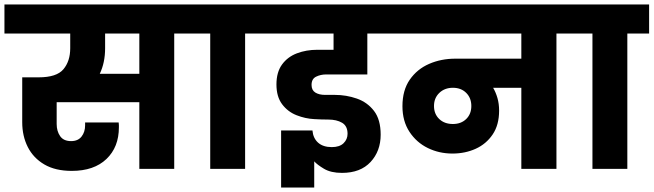

<svg xmlns="http://www.w3.org/2000/svg" viewBox="-37 -760 2941 864"><path d="M286 9Q212 9 162.5 -20Q113 -49 88 -98.5Q63 -148 63 -210V-412H137Q218 -412 248.5 -448.5Q279 -485 279 -543V-609H-17V-740H845V-609H747V0H590V-300H218V-202Q218 -170 233.5 -147.5Q249 -125 283 -125Q314 -125 330 -145.5Q346 -166 346 -196V-209H497Q498 -202 498 -196.5Q498 -191 498 -187Q498 -98 442 -44.5Q386 9 286 9ZM436 -543Q436 -478 412 -428H590V-609H436Z M909 0V-609H811V-740H1164V-609H1066V0Z M1228 84V-173H1369Q1372 -138 1394.5 -118Q1417 -98 1456 -98Q1491 -98 1509 -115.5Q1527 -133 1527 -158Q1527 -193 1502.5 -207.5Q1478 -222 1440 -222Q1425 -222 1409.5 -222.5Q1394 -223 1377 -224Q1337 -226 1297.5 -241.5Q1258 -257 1232.5 -291Q1207 -325 1207 -380Q1207 -435 1232 -469.5Q1257 -504 1299 -520Q1341 -536 1391 -536H1464V-609H1126V-740H1747V-609H1616V-425H1431Q1406 -425 1385.5 -415Q1365 -405 1365 -378Q1365 -354 1382 -343.5Q1399 -333 1426 -333H1470Q1521 -333 1568.5 -316.5Q1616 -300 1646 -261Q1676 -222 1676 -154Q1676 -80 1630.5 -31Q1585 18 1502 18Q1452 18 1421 -0.5Q1390 -19 1377 -34V84Z M1999 -69Q1939 -69 1888 -94Q1837 -119 1805.5 -167Q1774 -215 1774 -282Q1774 -354 1807 -401.5Q1840 -449 1894 -472.5Q1948 -496 2012 -496H2309V-609H1708V-740H2565V-609H2467V0H2309V-365H2182Q2194 -345 2201.5 -319Q2209 -293 2209 -262Q2209 -198 2180 -155Q2151 -112 2103.5 -90.5Q2056 -69 1999 -69ZM2001 -202Q2038 -202 2061 -224.5Q2084 -247 2084 -283Q2084 -319 2061 -342Q2038 -365 2001 -365Q1964 -365 1940 -342Q1916 -319 1916 -283Q1916 -247 1939.5 -224.5Q1963 -202 2001 -202Z M2629 0V-609H2531V-740H2884V-609H2786V0Z"/></svg>

Font: Poppins
Style: Bold
Weight: 700
Designer: Ninad Kale (Devanagari), Jonny Pinhorn (Latin)
Version: Version 5.002